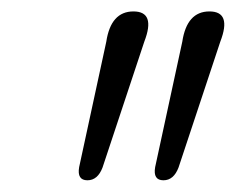

<svg xmlns="http://www.w3.org/2000/svg" viewBox="-20 -794 413 336"><path d="M133 -478.5Q114.5 -478.5 118.5 -501.5L166 -721Q174 -774 213.5 -774Q253 -774 232.5 -721L159.5 -501Q151 -478.5 133 -478.5ZM266 -478.5Q247.5 -478.5 251.5 -501.5L299 -721Q307 -774 346.5 -774Q386 -774 365.5 -721L292.5 -501Q284 -478.5 266 -478.5Z"/></svg>

Font: Fraunces 72pt SuperSoft Light
Style: Italic
Weight: 300
Italic angle: -16°
Version: Version 1.000;[b76b70a41]